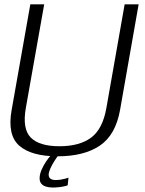

<svg xmlns="http://www.w3.org/2000/svg" viewBox="-20 -694 650 858"><path d="M237.5 4.5Q355 4.5 425.8 -43Q496.5 -90.5 516.5 -202.5L599.5 -674.5H537L455.5 -212Q439 -117.5 387.2 -79Q335.5 -40.5 245.5 -40.5Q156 -40.5 117.5 -79.2Q79 -118 95.5 -212L177.5 -674.5H115.5L32 -202.5Q12 -90.5 66 -43Q120 4.5 237.5 4.5ZM215 144Q229 144 242.8 142.5Q256.5 141 267.5 138.5Q278.5 136 282.5 134L286 100Q281 102 271.5 104.5Q262 107 251 108.8Q240 110.5 229.5 110.5Q213.5 110.5 205.5 104.5Q197.5 98.5 197.5 87Q197.5 75.5 205.2 58.5Q213 41.5 223.5 25Q234 8.5 241 0H207.5Q198 10 185.8 28Q173.5 46 165.2 66Q157 86 157 102.5Q157 118 164.8 127Q172.5 136 185.8 140Q199 144 215 144Z"/></svg>

Font: Anybody Thin Light
Style: Italic
Weight: 300
Italic angle: -10°
Version: Version 1.113;gftools[0.9.25]